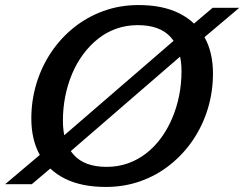

<svg xmlns="http://www.w3.org/2000/svg" viewBox="-40 -729 966 760"><path d="M907 -698 746.5 -562.5 706.5 -534 215.5 -109.5 184.5 -83.5 86 0H-19.5L141.5 -136L179.5 -163.5L671 -588L703 -614.5L801.5 -698ZM209 -250.5Q209 -164 251.8 -116.2Q294.5 -68.5 382 -68.5Q427 -68.5 466.5 -82.5Q506 -96.5 539 -122.2Q572 -148 597.8 -183.2Q623.5 -218.5 641.5 -260.8Q659.5 -303 669 -350.2Q678.5 -397.5 678.5 -447Q678.5 -534 635.8 -581.8Q593 -629.5 505.5 -629.5Q460 -629.5 420.5 -615.5Q381 -601.5 348.2 -575.5Q315.5 -549.5 289.5 -514.5Q263.5 -479.5 245.5 -437Q227.5 -394.5 218.2 -347.2Q209 -300 209 -250.5ZM803 -438.5Q803 -366 782.8 -299.2Q762.5 -232.5 724.8 -176.2Q687 -120 634.5 -77.8Q582 -35.5 517.2 -12.2Q452.5 11 378.5 11Q283 11 217.2 -21.8Q151.5 -54.5 117.8 -115.2Q84 -176 84 -259.5Q84 -331.5 104.2 -398.2Q124.5 -465 162.2 -521.5Q200 -578 252.5 -620Q305 -662 369.8 -685.5Q434.5 -709 508.5 -709Q604.5 -709 670 -676Q735.5 -643 769.2 -582.5Q803 -522 803 -438.5Z"/></svg>

Font: Newsreader 9pt Medium
Style: Italic
Weight: 500
Italic angle: -17°
Designer: Hugues Gentile
Foundry: Production Type
Version: Version 1.003